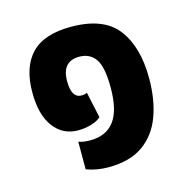

<svg xmlns="http://www.w3.org/2000/svg" viewBox="-78 -541 620 631"><g transform="rotate(-15 231.5 -226.0)"><path d="M217 13Q177 13 142 0V-94Q158 -88 181 -88Q236 -88 263.5 -124.5Q291 -161 291 -238Q291 -309 272 -336Q253 -363 217 -363Q158 -363 158 -295Q158 -238 192 -238Q203 -238 211 -242L230 -154Q219 -143 197 -136.5Q175 -130 152 -130Q100 -130 69 -171.5Q38 -213 38 -289Q38 -375 81 -420Q124 -465 216 -465Q327 -465 374 -403.5Q421 -342 421 -235Q421 -163 400.5 -107Q380 -51 335 -19Q290 13 217 13Z"/></g></svg>

Font: Noto Sans Thai Cond
Style: Bold
Weight: 700
Width: 3
Designer: Monotype Design Team
Foundry: Monotype Imaging Inc.
Version: Version 2.002; ttfautohint (v1.8.4.7-5d5b)